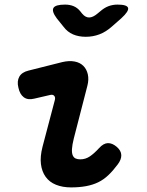

<svg xmlns="http://www.w3.org/2000/svg" viewBox="-20 -805 640 835"><path d="M129 -376Q101 -369 83.5 -382Q66 -395 60 -424Q53 -452 64 -471.5Q75 -491 104 -498L251 -535Q281 -542 304.5 -537.5Q328 -533 342.5 -518.5Q357 -504 362 -481.5Q367 -459 360 -432L301 -203Q294 -175 293 -157Q292 -139 296.5 -129Q301 -119 309.5 -115.5Q318 -112 329 -112Q352 -112 371 -125Q390 -138 411 -161Q430 -182 449 -182.5Q468 -183 487 -167Q507 -150 507.5 -130.5Q508 -111 492 -90Q472 -63 451.5 -43.5Q431 -24 407.5 -12.5Q384 -1 354.5 4.5Q325 10 289 10Q252 10 223.5 -1.5Q195 -13 178.5 -36Q162 -59 158 -91.5Q154 -124 165 -167L218 -368Q222 -381 216 -388Q210 -395 198 -392ZM263 -785Q284 -785 300.5 -778Q317 -771 329 -756L337 -746Q351 -729 367.5 -729Q384 -729 404 -746L415 -755Q433 -771 451.5 -778Q470 -785 491 -785Q533 -785 537 -770.5Q541 -756 507 -725L466 -689Q440 -666 412 -655.5Q384 -645 353 -645Q322 -645 297.5 -655.5Q273 -666 256 -689L227 -725Q204 -756 212.5 -770.5Q221 -785 263 -785Z"/></svg>

Font: Maple Mono
Style: Bold Italic
Weight: 700
Italic angle: -10°
Monospace: yes
Designer: subframe7536
Version: Version 7.000